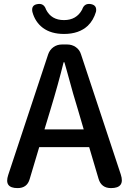

<svg xmlns="http://www.w3.org/2000/svg" viewBox="-20 -964 662 984"><path d="M70 0Q0 0 22 -67L227 -686Q235 -709 254 -722.5Q273 -736 297 -736H325Q349 -736 368.5 -722.5Q388 -709 395 -686L599 -70Q622 0 549 0Q499 0 485 -48L437 -210H309H181L132 -46Q119 0 70 0ZM208 -301H308H409L380 -400Q359 -466 322 -603Q314 -631 310 -645H306Q279 -535 238 -400ZM308 -790Q242 -790 200 -821Q160 -851 146 -903Q139 -938 172 -943Q205 -949 216 -915Q243 -861 308 -861Q372 -861 401 -915Q412 -949 446 -943Q478 -937 472 -904Q459 -860 430 -832Q385 -790 308 -790Z"/></svg>

Font: GenSenRounded TW M
Style: Regular
Weight: 500
Version: Version 1.501;PS 1;hotconv 16.6.51;makeotf.lib2.5.65220